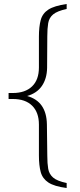

<svg xmlns="http://www.w3.org/2000/svg" viewBox="-20 -747 400 962"><path d="M314 195Q252 187 222.5 167.5Q193 148 184 115Q175 82 175 32V-123Q175 -184 141 -217.5Q107 -251 44 -251H23V-281H44Q106 -281 140.5 -314Q175 -347 175 -409V-564Q175 -613 184 -646.5Q193 -680 222.5 -699Q252 -718 314 -727V-702Q267 -692 246.5 -675Q226 -658 221.5 -631Q217 -604 217 -566L216 -407Q215 -353 190 -316.5Q165 -280 116 -266Q213 -239 215 -124L217 34Q217 72 221.5 98.5Q226 125 246 142.5Q266 160 314 170Z"/></svg>

Font: Piazzolla ExtraLight
Style: Regular
Weight: 200
Designer: Juan Pablo del Peral
Foundry: Huerta Tipografica
Version: Version 1.330